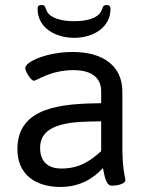

<svg xmlns="http://www.w3.org/2000/svg" viewBox="-20 -735 585 761"><path d="M403 -715C386 -715 389 -706 381 -690C366 -662 323 -651 274 -651C225 -651 181 -662 166 -690C158 -706 161 -715 144 -715C133 -715 129 -710 129 -700C129 -623 202 -585 274 -585C345 -585 418 -623 418 -700C418 -710 414 -715 403 -715ZM268 -529C168 -529 80 -491 80 -465C80 -454 101 -415 115 -415C125 -415 180 -457 271 -457C354 -457 381 -418 381 -373V-326C228 -324 49 -313 49 -144C49 -41 123 6 220 6C295 6 350 -27 388 -69C394 -41 399 1 423 1C436 1 477 -3 477 -22C477 -27 465 -66 465 -148V-372C465 -471 392 -529 268 -529ZM381 -254V-136C341 -100 297 -67 224 -67C168 -67 139 -96 139 -149C139 -253 277 -253 381 -254Z"/></svg>

Font: Asap
Style: Regular
Weight: 400
Designer: Pablo Cosgaya
Foundry: Pablo Cosgaya
Version: Version 1.007;PS 001.007;hotconv 1.0.70;makeotf.lib2.5.58329